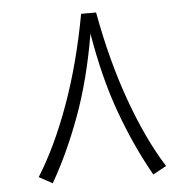

<svg xmlns="http://www.w3.org/2000/svg" viewBox="-47 -655 702 704"><g transform="rotate(-5 304.0 -303.0)"><path d="M276.9 -607.9H332Q364.7 -428.2 418.5 -279.1Q472.2 -129.9 538.6 -24.9L489.3 2Q428.7 -104 380.6 -234.6Q332.5 -365.2 304.7 -532.7Q276.4 -365.7 228 -234.4Q179.7 -103 119.1 2L69.8 -24.9Q136.2 -130.4 190.2 -279.5Q244.1 -428.7 276.9 -607.9Z"/></g></svg>

Font: Vazir Thin WOL
Style: Thin-WOL
Weight: 100
Designer: Saber Rastikerdar
Foundry: Saber Rastikerdar
Version: Version 30.0.0